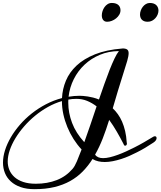

<svg xmlns="http://www.w3.org/2000/svg" viewBox="-80 -1134 1102 1311"><path d="M967.3 -200.7Q973.1 -203.6 978 -203.6Q983.4 -203.6 986.3 -200Q989.3 -196.3 989.3 -190.9Q989.3 -183.6 983.9 -175.5Q978.5 -167.5 967.3 -160.2Q939.5 -141.6 911.6 -125Q883.8 -108.4 854.5 -93.8Q830.1 -81.1 802.7 -69.1Q775.4 -57.1 747.1 -48.1Q718.8 -39.1 690.2 -33.4Q661.6 -27.8 635.3 -27.8Q611.8 -27.8 591.1 -32.5Q570.3 -37.1 551.8 -48.3Q522 -1 484.6 37.1Q447.3 75.2 399.2 102.1Q351.1 128.9 291 143.3Q231 157.7 155.8 157.7Q101.6 157.7 61 143.6Q20.5 129.4 -6.3 104.7Q-33.2 80.1 -46.4 47.1Q-59.6 14.2 -59.6 -23.4Q-59.6 -64 -45.7 -108.2Q-31.7 -152.3 -6.1 -196.3Q19.5 -240.2 55.7 -282Q91.8 -323.7 136.5 -359.1Q181.2 -394.5 233.4 -421.9Q285.6 -449.2 343.3 -464.4Q346.2 -525.9 370.1 -583.3Q394 -640.6 443.1 -686.5Q492.2 -732.4 568.8 -763.2Q645.5 -793.9 754.4 -802.7Q754.9 -802.7 755.4 -803Q755.9 -803.2 756.8 -803.2Q778.8 -803.2 788.6 -795.7Q798.3 -788.1 798.3 -771Q798.3 -751.5 788.6 -718Q778.8 -684.6 761.7 -631.3Q741.2 -568.4 724.1 -510.3Q707 -452.1 689.9 -394.5Q708.5 -377 724.9 -354.2Q741.2 -331.5 753.7 -303Q766.1 -274.4 774.4 -239.3Q782.7 -204.1 785.2 -162.1Q786.6 -157.7 786.6 -153.8Q786.6 -148.4 783.4 -143.8Q780.3 -139.2 774.9 -139.2Q769 -139.2 767.1 -143.1Q765.1 -147 762.2 -153.3Q741.7 -193.4 717.5 -235.1Q693.4 -276.9 665.5 -315.4Q644.5 -247.6 621.6 -188.7Q598.6 -129.9 569.3 -78.1Q585.4 -54.2 624 -54.2Q645 -54.2 671.1 -60.5Q697.3 -66.9 725.3 -77.1Q753.4 -87.4 782.2 -100.6Q811 -113.8 837.9 -127.4Q870.1 -143.6 901.9 -161.9Q933.6 -180.2 967.3 -200.7ZM415.5 19Q430.7 1.5 445.3 -33.2Q460 -67.9 477.1 -113.3Q446.8 -146 422.1 -184.8Q397.5 -223.6 379.9 -266.4Q362.3 -309.1 352.5 -354Q342.8 -398.9 342.8 -443.8Q293.9 -429.7 247.6 -403.8Q201.2 -377.9 160.2 -344.2Q119.1 -310.5 84.7 -271Q50.3 -231.4 25.4 -190.4Q0.5 -149.4 -13.4 -108.6Q-27.3 -67.9 -27.3 -31.2Q-27.3 -1 -15.9 26.6Q-4.4 54.2 19 75.2Q42.5 96.2 78.6 108.4Q114.7 120.6 164.6 120.6Q243.7 120.6 307.4 95.7Q371.1 70.8 415.5 19ZM462.9 -480Q472.7 -480 487.1 -479Q501.5 -478 518.8 -475.3Q536.1 -472.7 555.7 -467.8Q575.2 -462.9 595.7 -454.6Q614.7 -509.8 633.1 -561.8Q651.4 -613.8 668.7 -657.5Q686 -701.2 701.9 -734.4Q717.8 -767.6 731.9 -785.2Q661.6 -784.7 602.1 -759.8Q542.5 -734.9 497.3 -692.4Q452.1 -649.9 423.8 -593.5Q395.5 -537.1 388.2 -473.6Q406.7 -476.6 425.3 -478.3Q443.8 -480 462.9 -480ZM495.6 -163.1Q516.1 -219.2 536.9 -281Q557.6 -342.8 579.6 -407.7Q548.8 -431.2 515.1 -445.1Q481.4 -459 441.9 -459Q427.2 -459 413.3 -457.8Q399.4 -456.5 386.7 -454.1Q386.2 -448.7 386.2 -443.1Q386.2 -437.5 386.2 -431.6Q386.2 -363.8 412.1 -294.9Q438 -226.1 495.6 -163.1ZM928.2 -985.4Q914.1 -985.4 904.3 -989.3Q894.5 -993.2 888.2 -1000Q881.8 -1006.8 878.9 -1015.9Q876 -1024.9 876 -1034.7Q876 -1048.3 881.1 -1062.3Q886.2 -1076.2 895 -1087.6Q903.8 -1099.1 916.3 -1106.4Q928.7 -1113.8 943.4 -1113.8Q958.5 -1113.8 969.7 -1109.6Q981 -1105.5 988 -1098.1Q995.1 -1090.8 998.5 -1081.5Q1002 -1072.3 1002 -1062Q1002 -1048.8 996.6 -1035.2Q991.2 -1021.5 981.4 -1010.5Q971.7 -999.5 958.3 -992.4Q944.8 -985.4 928.2 -985.4ZM651.4 -985.4Q641.6 -985.4 634.8 -989Q627.9 -992.7 623.5 -998.8Q619.1 -1004.9 617.2 -1012.7Q615.2 -1020.5 615.2 -1029.3Q615.2 -1043.5 620.1 -1058.3Q625 -1073.2 633.8 -1085.7Q642.6 -1098.1 655.3 -1106Q668 -1113.8 683.6 -1113.8Q700.2 -1113.8 711.4 -1109.6Q722.7 -1105.5 729.5 -1098.6Q736.3 -1091.8 739.5 -1082.8Q742.7 -1073.7 742.7 -1064Q742.7 -1047.9 734.4 -1033.7Q726.1 -1019.5 712.9 -1008.8Q699.7 -998 683.6 -991.7Q667.5 -985.4 651.4 -985.4Z"/></svg>

Font: Meddon
Style: Regular
Weight: 400
Designer: Vernon Adams
Foundry: Vernon Adams
Version: Version 1.000